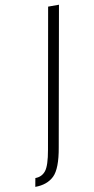

<svg xmlns="http://www.w3.org/2000/svg" viewBox="-207 -637 446 907"><g transform="rotate(-10 16.0 -184.0)"><path d="M-114 229.5Q-57 229.5 -23.2 197Q10.5 164.5 27.5 64.5L145.5 -598.5H93.5L-24.5 67Q-37.5 141.5 -56.5 165Q-75.5 188.5 -106.5 188.5Z"/></g></svg>

Font: Anybody ExtraCondensed Light
Style: Italic
Weight: 300
Width: 2
Italic angle: -10°
Version: Version 1.113;gftools[0.9.25]